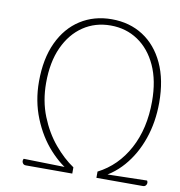

<svg xmlns="http://www.w3.org/2000/svg" viewBox="-79 -773 791 846"><g transform="rotate(10 316.5 -350.0)"><path d="M300 -28V0Q245 -27 195.5 -81.5Q146 -136 115.5 -211.5Q85 -287 85 -374Q85 -476 119 -549Q153 -622 214 -661Q275 -700 354 -700Q434 -700 494.5 -661Q555 -622 589 -549Q623 -476 623 -374Q623 -287 597 -212Q571 -137 523 -82Q475 -27 408 0V-28Q494 -72 542.5 -162Q591 -252 591 -374Q591 -467 560.5 -533.5Q530 -600 476.5 -636Q423 -672 354 -672Q285 -672 231.5 -636Q178 -600 147.5 -533.5Q117 -467 117 -374Q117 -293 144 -225.5Q171 -158 213 -108Q255 -58 300 -28ZM92 0Q86 0 82.5 -2.5Q79 -5 77 -9Q75 -13 75 -17.5Q75 -22 78 -27L300 -22V0ZM408 0V-22L630 -27Q633 -22 633 -17.5Q633 -13 631 -9Q629 -5 625.5 -2.5Q622 0 616 0Z"/></g></svg>

Font: Arima Thin
Style: Regular
Weight: 100
Designer: Joana Correia and Natanael Gama
Foundry: NDISCOVER
Version: Version 1.101;gftools[0.9.23]